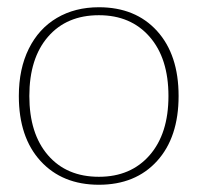

<svg xmlns="http://www.w3.org/2000/svg" viewBox="-20 -500 545 530"><path d="M32 -235Q32 -310 59.5 -365.5Q87 -421 137 -450.5Q187 -480 253 -480Q354 -480 413.5 -414.5Q473 -349 473 -235Q473 -121 413.5 -55.5Q354 10 253 10Q152 10 92 -55.5Q32 -121 32 -235ZM445 -235Q445 -339 393 -398.5Q341 -458 253 -458Q164 -458 112.5 -398.5Q61 -339 61 -235Q61 -131 112.5 -71.5Q164 -12 253 -12Q341 -12 393 -71.5Q445 -131 445 -235Z"/></svg>

Font: Taviraj Thin
Style: Regular
Weight: 100
Designer: Katatrad Team
Foundry: CadsonDemak
Version: Version 1.030